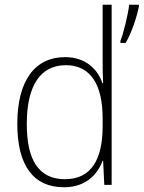

<svg xmlns="http://www.w3.org/2000/svg" viewBox="-20 -780 606 810"><path d="M250 10C341 10 391 -43 413 -102H415L420 0H451V-760H413V-530C413 -498 413 -464 415 -429H412C392 -489 340 -539 255 -539C127 -539 53 -440 53 -257C53 -83 120 10 250 10ZM566 -752V-760H525C521 -722 500 -635 488 -608V-599H510C535 -640 557 -708 566 -752ZM254 -24C143 -24 93 -105 93 -257C93 -420 151 -505 258 -505C362 -505 413 -423 413 -281V-248C413 -107 365 -24 254 -24Z"/></svg>

Font: Noto Sans Lao SemiCondensed ExtraLight
Style: Regular
Weight: 200
Width: 4
Designer: Monotype Design Team
Foundry: Monotype Imaging Inc.
Version: Version 2.003